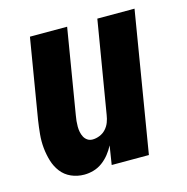

<svg xmlns="http://www.w3.org/2000/svg" viewBox="-84 -600 669 688"><g transform="rotate(-15 250.0 -256.0)"><path d="M147 8Q121 8 98.5 -2Q76 -12 61.5 -31Q47 -50 40 -73.5Q33 -97 30.5 -122Q28 -147 30.5 -173Q33 -199 37 -225L86 -520H224L172 -206Q170 -195 169 -185Q168 -175 168 -164.5Q168 -154 170 -144Q172 -134 176.5 -125.5Q181 -117 189 -111.5Q197 -106 208 -106Q221 -106 234.5 -111.5Q248 -117 257.5 -127.5Q267 -138 272 -151Q277 -164 279 -178L336 -520H474L388 0H250L261 -70Q253 -54 241 -39Q229 -24 214 -13Q199 -2 181.5 3Q164 8 147 8Z"/></g></svg>

Font: Iosevka Term Curly Hv Obl
Style: Regular
Weight: 900
Italic angle: -9°
Designer: Belleve Invis
Foundry: Belleve Invis
Version: Version 32.3.0